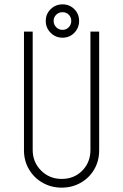

<svg xmlns="http://www.w3.org/2000/svg" viewBox="-20 -851 565 881"><path d="M90 -161V-706H130V-163Q130 -107 168.5 -68.5Q207 -30 263 -30Q320 -30 357.5 -68Q395 -106 395 -163V-706H435V-161Q435 -113 412.5 -74Q390 -35 350.5 -12.5Q311 10 263 10Q215 10 175.5 -12.5Q136 -35 113 -74Q90 -113 90 -161ZM190 -755Q190 -787 212.5 -809Q235 -831 267 -831Q299 -831 321 -809Q343 -787 343 -755Q343 -723 321 -700.5Q299 -678 267 -678Q235 -678 212.5 -700.5Q190 -723 190 -755ZM307 -755Q307 -772 295.5 -783.5Q284 -795 267 -795Q250 -795 238 -783.5Q226 -772 226 -755Q226 -738 238 -726Q250 -714 267 -714Q284 -714 295.5 -726Q307 -738 307 -755Z"/></svg>

Font: Lineal Thin
Style: Regular
Weight: 200
Designer: Created by Frank Adebiaye with contributions from Anton Moglia & Ariel Martín Pérez
Created by Frank ADEBIAYE with FontF
Foundry: Velvetyne Type Foundry
Version: Version 2.000;Glyphs 3.2 (3227)